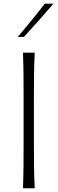

<svg xmlns="http://www.w3.org/2000/svg" viewBox="-20 -1017 311 1037"><path d="M104 0Q106.4 -62 106.9 -119.1Q107.4 -176.3 107.4 -243.7V-488.3Q107.4 -556.2 106.9 -613.3Q106.4 -670.4 104 -732.4H167.5Q164.6 -670.4 163.8 -613.3Q163.1 -556.2 163.1 -488.3V-243.7Q163.1 -176.3 163.8 -119.1Q164.6 -62 167.5 0ZM75.7 -816.9Q113.3 -861.8 150.1 -906.7Q187 -951.7 221.7 -997.1H268.6Q230 -951.7 190.2 -907.2Q150.4 -862.8 109.4 -817.9Z"/></svg>

Font: Pinar DS1 Light
Style: Regular
Weight: 300
Designer: Amin Abedi
Version: Version 3.000